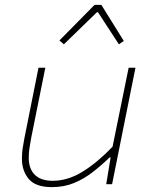

<svg xmlns="http://www.w3.org/2000/svg" viewBox="-20 -756 640 788"><path d="M193 12Q126 12 98 -21.5Q70 -55 70 -104Q70 -128 73 -147.5Q76 -167 80 -188L138 -478H166L108 -190Q104 -168 101 -148.5Q98 -129 98 -108Q98 -63 123 -38.5Q148 -14 196 -14Q259 -14 320 -52Q381 -90 442 -154L508 -478H536L440 0H416L434 -110H430Q397 -78 361 -50Q325 -22 284 -5Q243 12 193 12ZM242 -574 224 -590 368 -736H396L488 -588L468 -574L382 -706H378Z"/></svg>

Font: SourceCodeVF
Style: Italic
Weight: 200
Italic angle: -11°
Monospace: yes
Designer: Paul D. Hunt, Teo Tuominen
Foundry: Adobe
Version: Version 1.026;hotconv 1.1.0;makeotfexe 2.6.0